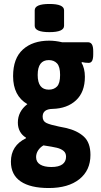

<svg xmlns="http://www.w3.org/2000/svg" viewBox="-20 -736 511 968"><path d="M35 79Q35 -2 111 -39V-42Q91 -54 80.5 -73.5Q70 -93 70 -118Q70 -174 118 -211Q46 -253 46 -352Q46 -442 95.5 -486.5Q145 -531 228 -531Q259 -531 293 -523H423Q437 -523 443.5 -512Q450 -501 450 -478V-462Q450 -440 444.5 -429.5Q439 -419 427 -419Q409 -419 393 -423L391 -419Q399 -407 403.5 -388.5Q408 -370 408 -349Q408 -272 363.5 -230.5Q319 -189 245 -187Q195 -186 195 -148Q195 -125 214 -116Q233 -107 277 -98Q303 -93 312 -91Q369 -78 402.5 -47.5Q436 -17 436 45Q436 123 380 167.5Q324 212 226 212Q133 212 84 178.5Q35 145 35 79ZM283 -358Q283 -400 267.5 -416.5Q252 -433 226 -433Q170 -433 170 -358Q170 -284 226 -284Q252 -284 267.5 -300Q283 -316 283 -358ZM313 54Q313 35 300 24.5Q287 14 266.5 9Q246 4 199 -3Q182 7 172 22.5Q162 38 162 56Q162 81 182.5 93.5Q203 106 239 106Q276 106 294.5 92.5Q313 79 313 54ZM155 -606V-684Q155 -716 229 -716Q303 -716 303 -684V-606Q303 -574 229 -574Q155 -574 155 -606Z"/></svg>

Font: Asap Condensed
Style: Bold
Weight: 700
Designer: Pablo Cosgaya
Foundry: Omnibus-Type
Version: Version 1.010; ttfautohint (v1.8)